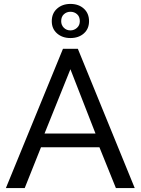

<svg xmlns="http://www.w3.org/2000/svg" viewBox="-20 -959 717 979"><path d="M301 -710H377L667 0H571L487 -208H189L106 0H10ZM467 -278 339 -606 207 -278ZM339 -939Q381 -939 407.5 -915Q434 -891 434 -851Q434 -812 407.5 -788.5Q381 -765 339 -765Q298 -765 271 -788.5Q244 -812 244 -851Q244 -891 271 -915Q298 -939 339 -939ZM292 -851Q292 -831 305.5 -817.5Q319 -804 339 -804Q358 -804 372.5 -817Q387 -830 387 -851Q387 -874 373 -886.5Q359 -899 339 -899Q320 -899 306 -886.5Q292 -874 292 -851Z"/></svg>

Font: YasnoRaleway Medium
Style: Regular
Weight: 500
Designer: Matt McInerney, Pablo Impallari, Rodrigo Fuenzalida
Foundry: Matt McInerney, Pablo Impallari, Rodrigo Fuenzalida
Version: Version 4.026